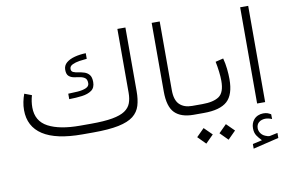

<svg xmlns="http://www.w3.org/2000/svg" viewBox="-90 -802 1888 1252"><g transform="rotate(-10 853.5 -176.5)"><path d="M477.5 -58.6Q564.9 -58.6 619.4 -68.4Q673.8 -78.1 702.9 -97.7Q731.9 -117.2 742.9 -146.5Q753.9 -175.8 753.9 -214.8V-637.7H807.1V-215.8Q807.1 -161.6 794.9 -121.1Q782.7 -80.6 748.8 -53.7Q714.8 -26.9 650.4 -13.4Q585.9 0 481 0H410.2Q236.3 0 149.4 -56.4Q62.5 -112.8 62.5 -221.7Q62.5 -249 67.9 -275.6Q73.2 -302.2 82.5 -327.1L130.4 -309.1Q118.7 -269.5 118.7 -229Q119.1 -138.7 194.6 -98.6Q270 -58.6 405.3 -58.6ZM365.2 -277.3Q396 -277.8 428.5 -280.3Q460.9 -282.7 483.2 -292.2Q505.4 -301.8 505.4 -322.3Q505.4 -347.7 491.9 -357.4Q478.5 -367.2 458.7 -370.1Q439 -373 419.2 -376.7Q399.4 -380.4 386 -392.6Q372.6 -404.8 372.6 -434.1Q372.6 -462.4 393.8 -480.5Q415 -498.5 449.7 -507.6Q484.4 -516.6 523.4 -517.6V-480.5Q502 -479 474.6 -474.9Q447.3 -470.7 427.5 -461.2Q407.7 -451.7 407.7 -433.6Q407.7 -417.5 420.9 -411.6Q434.1 -405.8 453.6 -403.1Q473.1 -400.4 492.7 -394.3Q512.2 -388.2 525.4 -372.6Q538.6 -356.9 538.6 -324.2Q538.6 -286.6 514.4 -269.3Q490.2 -252 450.9 -246.8Q411.6 -241.7 365.2 -241.2Z M1161.1 0H1146.5Q1063.5 0 1022.2 -41.5Q981 -83 981 -183.1V-637.7H1034.2V-182.6Q1034.2 -116.7 1064.2 -87.6Q1094.2 -58.6 1146.5 -58.6H1161.1Z M1399.9 -328.1Q1409.2 -293.5 1413.1 -256.8Q1417 -220.2 1417 -188.5Q1417 -85.9 1369.4 -43Q1321.8 0 1214.4 0H1141.6V-58.6H1214.4Q1288.6 -58.6 1325.7 -84.2Q1362.8 -109.9 1362.8 -187Q1362.8 -213.9 1358.6 -248.3Q1354.5 -282.7 1347.7 -315.4ZM1291.5 147.9 1342.8 96.7 1394.5 147.9 1342.8 199.7ZM1144 147.9 1195.3 96.7 1247.1 147.9 1195.3 199.7Z M1556.2 240.7Q1539.1 223.6 1525.6 203.9Q1512.2 184.1 1512.2 154.3Q1512.2 121.6 1530.3 99.1Q1542 84.5 1559.1 77.1Q1576.2 69.8 1594.2 69.8Q1611.8 69.8 1622.6 73.7Q1633.3 77.6 1645 84.5L1645.5 116.2Q1623 106.4 1601.1 106.4Q1591.3 106.4 1579.1 109.9Q1566.9 113.3 1557.6 122.1Q1550.8 127.9 1546.6 137.5Q1542.5 147 1542.5 160.6Q1543 179.2 1555.7 195.8Q1568.4 212.4 1594.2 219.7Q1595.7 220.2 1598.9 221.4Q1602.1 222.7 1606.9 222.7Q1610.8 222.7 1613.3 222.2L1664.1 211.4V244.6L1493.7 285.6V254.9ZM1566.9 -637.7H1620.1V-0.5H1566.9Z"/></g></svg>

Font: Vazir Thin FD-WOL-UI
Style: Thin-FD-WOL-UI
Weight: 100
Designer: Saber Rastikerdar
Foundry: Saber Rastikerdar
Version: Version 30.1.0